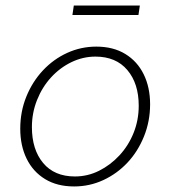

<svg xmlns="http://www.w3.org/2000/svg" viewBox="-20 -660 640 692"><path d="M247 12Q186 12 142.5 -14.5Q99 -41 76 -88Q53 -135 53 -196Q53 -258 75 -312Q97 -366 135 -406.5Q173 -447 222.5 -469.5Q272 -492 327 -492Q388 -492 431.5 -465.5Q475 -439 498 -392Q521 -345 521 -284Q521 -223 499 -168.5Q477 -114 439.5 -74Q402 -34 352.5 -11Q303 12 247 12ZM250 -24Q296 -24 337 -44.5Q378 -65 410.5 -100Q443 -135 461.5 -181Q480 -227 480 -279Q480 -359 439 -407.5Q398 -456 324 -456Q279 -456 237.5 -436Q196 -416 164 -381Q132 -346 113.5 -299.5Q95 -253 95 -202Q95 -121 135.5 -72.5Q176 -24 250 -24ZM241 -606 246 -640H484L479 -606Z"/></svg>

Font: Source Code Pro ExtraLight Light
Style: Italic
Weight: 300
Italic angle: -11°
Monospace: yes
Version: Version 1.016;hotconv 1.0.116;makeotfexe 2.5.65601